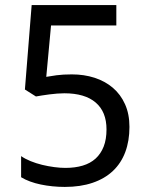

<svg xmlns="http://www.w3.org/2000/svg" viewBox="-20 -734 591 764"><path d="M266.1 -438Q314.5 -438 356.2 -424.6Q397.9 -411.1 429 -384.8Q460 -358.4 477.5 -319.3Q495.1 -280.3 495.1 -229Q495.1 -173.3 478.5 -128.9Q461.9 -84.5 429.2 -53.7Q396.5 -22.9 348.4 -6.6Q300.3 9.8 237.8 9.8Q212.9 9.8 188.7 7.3Q164.6 4.9 142.3 0.2Q120.1 -4.4 100.1 -11.7Q80.1 -19 64 -28.8V-112.8Q80.1 -101.6 101.8 -92.8Q123.5 -84 147.5 -78.1Q171.4 -72.3 195.6 -69.1Q219.7 -65.9 240.2 -65.9Q278.8 -65.9 309.1 -75Q339.4 -84 360.4 -103Q381.3 -122.1 392.6 -150.9Q403.8 -179.7 403.8 -219.2Q403.8 -289.1 360.8 -325.9Q317.9 -362.8 235.8 -362.8Q222.7 -362.8 207.3 -361.6Q191.9 -360.4 176.5 -358.4Q161.1 -356.4 147.2 -354.2Q133.3 -352.1 123 -350.1L79.1 -377.9L106 -713.9H442.9V-632.8H183.1L164.1 -428.2Q179.7 -431.2 205.3 -434.6Q231 -438 266.1 -438Z"/></svg>

Font: Noto Sans Lao
Style: Regular
Weight: 400
Designer: Danh Hong
Foundry: Danh Hong
Version: Version 1.03 uh